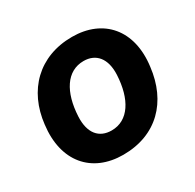

<svg xmlns="http://www.w3.org/2000/svg" viewBox="-126 -685 850 835"><g transform="rotate(-30 298.5 -268.0)"><path d="M268 10C436 10 541 -99 560 -263C583 -436 487 -546 330 -546C163 -546 55 -436 37 -275C15 -101 110 10 268 10ZM277 -107C215 -107 177 -149 181 -232C187 -351 236 -430 321 -430C383 -430 421 -386 417 -305C411 -187 362 -107 277 -107Z"/></g></svg>

Font: Mona Sans
Style: Bold Italic
Weight: 700
Italic angle: -11.7°
Designer: Deni Anggara
Foundry: GitHub
Version: Version 2.000;Glyphs 3.2.3 (3260)